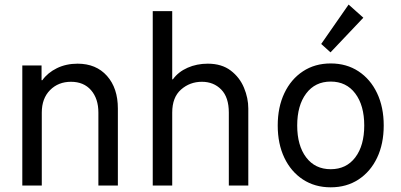

<svg xmlns="http://www.w3.org/2000/svg" viewBox="-20 -800 1728 828"><path d="M76.2 0V-517.6H159.2V-454.1H162.6Q185.5 -486.3 225.3 -505.9Q265.1 -525.4 314.5 -525.4Q394.5 -525.4 441.4 -472.7Q488.3 -419.9 488.3 -332V0H404.3V-314.5Q404.3 -374.5 372.8 -410.9Q341.3 -447.3 286.1 -447.3Q231.4 -447.3 195.8 -411.4Q160.2 -375.5 160.2 -314.5V0Z M638.7 0V-752H722.7V-458H725.6Q749 -490.2 788.8 -507.8Q828.6 -525.4 876 -525.4Q936 -525.4 974.9 -495.8Q1013.7 -466.3 1032.2 -421.6Q1050.8 -377 1050.8 -332V0H966.8V-314.5Q966.8 -380.4 934.1 -413.8Q901.4 -447.3 850.6 -447.3Q798.8 -447.3 760.7 -413.8Q722.7 -380.4 722.7 -314.5V0Z M1406.2 7.8Q1337.9 7.8 1286.4 -25.9Q1234.9 -59.6 1206.3 -119.6Q1177.7 -179.7 1177.7 -258.8Q1177.7 -337.9 1206.3 -398.2Q1234.9 -458.5 1286.4 -492.4Q1337.9 -526.4 1406.2 -526.4Q1474.6 -526.4 1526.1 -492.4Q1577.6 -458.5 1606.2 -398.2Q1634.8 -337.9 1634.8 -258.8Q1634.8 -179.7 1606.2 -119.6Q1577.6 -59.6 1526.1 -25.9Q1474.6 7.8 1406.2 7.8ZM1406.2 -70.3Q1473.6 -70.3 1512.2 -121.3Q1550.8 -172.4 1550.8 -258.8Q1550.8 -345.2 1512.2 -396.7Q1473.6 -448.2 1406.2 -448.2Q1338.9 -448.2 1300.3 -396.7Q1261.7 -345.2 1261.7 -258.8Q1261.7 -172.4 1300.3 -121.3Q1338.9 -70.3 1406.2 -70.3ZM1405.3 -574.2 1365.2 -610.4 1483.4 -780.3 1546.9 -723.6Z"/></svg>

Font: Reddit Mono
Style: Regular
Weight: 400
Monospace: yes
Designer: Stephen Hutchings
Foundry: Reddit
Version: Version 1.014; ttfautohint (v1.8.4.7-5d5b)